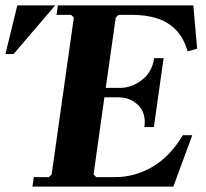

<svg xmlns="http://www.w3.org/2000/svg" viewBox="-123 -690 762 710"><path d="M553 -190H588L518 0H-3L2 -35H58L68 -45L150 -625L140 -635H86L91 -670H592L606 -510L571 -500Q555 -553 525 -582Q495 -611 455 -623Q415 -635 367 -635H315L305 -625L268 -365H321Q364 -365 402 -394.5Q440 -424 447 -475H482L446 -220H411Q418 -271 388.5 -300.5Q359 -330 316 -330H263L223 -45L233 -35H303Q375 -35 440.5 -73Q506 -111 553 -190ZM81 -670 -73 -490H-103L-59 -670Z"/></svg>

Font: Brygada 1918
Style: Italic
Weight: 400
Italic angle: -8°
Designer: Mateusz Machalski | Borys Kosmynka | Przemek Hoffer
Foundry: NIEPODLEGLA 2018
Version: Version 3.006